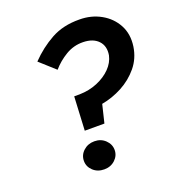

<svg xmlns="http://www.w3.org/2000/svg" viewBox="-134 -821 862 946"><g transform="rotate(-20 297.5 -348.0)"><path d="M465 -500Q473 -547 446 -575.5Q419 -604 367 -605Q318 -606 276 -581Q234 -556 203 -520L123 -592Q176 -647 239.5 -682Q303 -717 388 -716Q450 -716 500 -688Q550 -660 576 -611.5Q602 -563 593 -500Q584 -440 547.5 -396Q511 -352 459.5 -324.5Q408 -297 352 -287L329 -192H226L235 -369H263Q314 -370 357 -388Q400 -406 428.5 -435Q457 -464 465 -500ZM171 -53Q171 -84 194.5 -105.5Q218 -127 252 -127Q286 -127 309 -105Q332 -83 332 -53Q332 -23 309 -1.5Q286 20 252 20Q217 20 194 -1.5Q171 -23 171 -53Z"/></g></svg>

Font: Von Semi
Style: Italic
Weight: 600
Version: Version 4.000; ttfautohint (v1.8.4.7-5d5b)